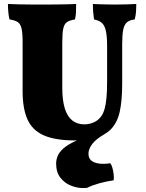

<svg xmlns="http://www.w3.org/2000/svg" viewBox="-20 -699 737 968"><path d="M477 -28 506 -22Q464 2 445 27Q426 52 426 76Q426 102 445.5 114.5Q465 127 502 127Q512 127 520.5 126Q529 125 536 124Q542 131 546.5 146.5Q551 162 553 179.5Q555 197 553 210Q517 215 481 225Q445 235 419 248Q412 249 407.5 249Q403 249 396 249Q369 249 338 237Q307 225 285 197.5Q263 170 263 126Q263 107 270.5 88Q278 69 299.5 49.5Q321 30 364 10.5Q407 -9 477 -28ZM596 -277Q596 -191 583.5 -135Q571 -79 536 -44Q505 -16 461 -3.5Q417 9 359 9Q259 9 201 -16.5Q143 -42 118.5 -97Q94 -152 94 -239V-486Q94 -533 88.5 -556Q83 -579 69 -588Q55 -597 28 -601Q24 -617 22 -637Q20 -657 20 -679Q40 -678 78 -677Q116 -676 156 -676Q176 -676 206 -676Q236 -676 268 -676.5Q300 -677 326 -677.5Q352 -678 364 -679Q364 -655 363 -636.5Q362 -618 358 -601Q331 -597 317.5 -587.5Q304 -578 299 -555Q294 -532 294 -486V-256Q294 -194 306.5 -153Q319 -112 344 -92Q369 -72 406 -72Q429 -72 452.5 -82Q476 -92 492 -115Q501 -128 507 -148.5Q513 -169 516.5 -202.5Q520 -236 520 -287V-467Q520 -517 513.5 -544.5Q507 -572 493 -584Q479 -596 454 -601Q451 -621 449.5 -641Q448 -661 448 -679Q462 -678 482.5 -677.5Q503 -677 524.5 -676.5Q546 -676 560 -676Q589 -676 618.5 -677Q648 -678 667 -679Q667 -657 665.5 -637.5Q664 -618 659 -601Q633 -598 619.5 -586Q606 -574 601 -548Q596 -522 596 -476Z"/></svg>

Font: Vollkorn Black
Style: Regular
Weight: 900
Designer: Friedrich Althausen
Foundry: Friedrich Althausen
Version: Version 5.000